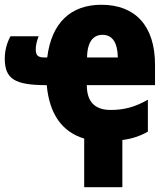

<svg xmlns="http://www.w3.org/2000/svg" viewBox="-28 -582 702 805"><path d="M325 -1V203H485V5C526 0 560 -12 592 -30V-164C538 -133 492 -121 436 -121C369 -121 336 -156 336 -225H622V-310C622 -474 539 -562 397 -562C269 -562 188 -487 170 -341H159C130 -341 122 -350 122 -376C122 -390 125 -407 134 -430H16C0 -401 -8 -368 -8 -337C-8 -251 33 -225 168 -225C179 -104 232 -29 325 -1ZM402 -436C442 -436 465 -405 466 -341H337C338 -411 366 -436 402 -436Z"/></svg>

Font: Noto Sans Condensed Black
Style: Regular
Weight: 900
Width: 3
Designer: Monotype Design Team
Foundry: Monotype Imaging Inc.
Version: Version 2.013